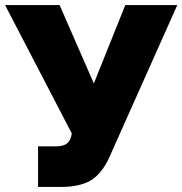

<svg xmlns="http://www.w3.org/2000/svg" viewBox="-30 -730 719 757"><path d="M120 7V-153H191Q217 -153 231.5 -162.5Q246 -172 251 -194L253 -204L-10 -710H205L340 -401L464 -710H669L398 -103Q367 -40 324 -16.5Q281 7 211 7Z"/></svg>

Font: Raleway Black
Style: Regular
Weight: 900
Designer: Matt McInerney, Pablo Impallari, Rodrigo Fuenzalida
Foundry: Matt McInerney, Pablo Impallari, Rodrigo Fuenzalida
Version: Version 4.026